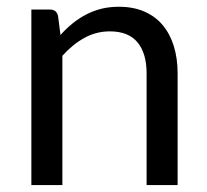

<svg xmlns="http://www.w3.org/2000/svg" viewBox="-20 -534 598 554"><path d="M154.5 -433Q171 -451.5 189.5 -466.5Q208 -481.5 228.8 -492.2Q249.5 -503 272.8 -508.8Q296 -514.5 323 -514.5Q364.5 -514.5 396.2 -500.8Q428 -487 449.2 -461.8Q470.5 -436.5 481.5 -401Q492.5 -365.5 492.5 -322.5V0H403V-322.5Q403 -380 376.8 -411.8Q350.5 -443.5 297 -443.5Q257.5 -443.5 223.2 -424.5Q189 -405.5 160 -373V0H70.5V-506.5H124Q143 -506.5 147.5 -488Z"/></svg>

Font: Lato-Regular
Style: Regular
Weight: 400
Designer: Lukasz Dziedzic with Adam Twardoch and Botio Nikoltchev
Foundry: tyPoland Lukasz Dziedzic
Version: Version 2.015; 2015-08-06; http://www.latofonts.com/